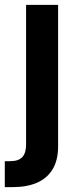

<svg xmlns="http://www.w3.org/2000/svg" viewBox="-43 -560 322 784"><path d="M63.5 -540H194.3V34.7Q194.8 92.3 172.6 129.9Q150.4 167.5 108.9 185.8Q67.4 204.1 7.8 204.1H-23.4V98.1H-2.4Q33.2 98.1 48.3 81.3Q63.5 64.5 63.5 30.8Z"/></svg>

Font: V-Inter
Style: SemiBold-600
Weight: 600
Designer: Rasmus Andersson
Foundry: rsms
Version: Version 4.000;git-4146feb